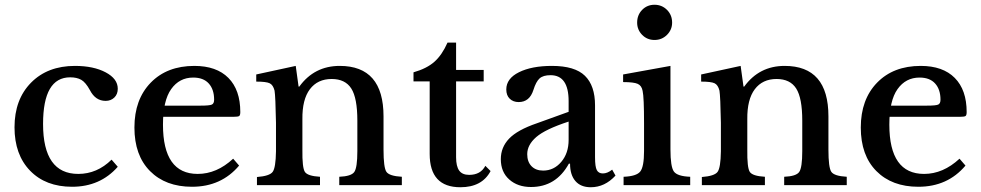

<svg xmlns="http://www.w3.org/2000/svg" viewBox="-20 -778 4122 807"><path d="M449 -107 475 -77Q401 7 283 7Q172 7 106.5 -60.5Q41 -128 41 -243Q41 -360 110.5 -430.5Q180 -501 295 -501Q373 -501 424 -474Q475 -447 475 -405Q475 -382 460.5 -368Q446 -354 424 -354Q381 -354 358 -399Q340 -432 321.5 -442.5Q303 -453 275 -453Q161 -453 161 -257Q161 -47 309 -47Q388 -47 449 -107Z M637 -334H823Q861 -334 870.5 -338.5Q880 -343 880 -359Q880 -402 857.5 -427Q835 -452 792 -452Q734 -452 699.5 -403.5Q665 -355 665 -254Q665 -47 811 -47Q891 -47 960 -111L985 -82Q910 7 787 7Q676 7 610.5 -59Q545 -125 545 -242Q545 -360 613.5 -430.5Q682 -501 797 -501Q890 -501 940 -450.5Q990 -400 990 -307Q990 -294 985.5 -290.5Q981 -287 961 -287H634Z M1235 -414H1238Q1301 -501 1408 -501Q1592 -501 1592 -289V-149Q1592 -74 1604 -56Q1616 -38 1669 -35V0H1406V-35Q1456 -37 1469 -55Q1482 -73 1482 -143V-271Q1482 -366 1456.5 -406Q1431 -446 1374 -446Q1315 -446 1282.5 -403Q1250 -360 1251 -277V-149Q1250 -73 1261.5 -55.5Q1273 -38 1325 -35V0H1060V-34Q1113 -38 1126 -55.5Q1139 -73 1140 -142V-262Q1138 -373 1134 -397Q1128 -421 1113.5 -428Q1099 -435 1057 -435V-465L1223 -501Z M1786 -436H1718V-474Q1774 -490 1806 -518.5Q1838 -547 1861 -599H1897V-484H2013V-436H1897V-117Q1897 -79 1910 -61Q1923 -43 1952 -43Q2000 -43 2020 -81L2042 -59Q2006 9 1915 9Q1786 9 1786 -131Z M2370 -190V-267Q2272 -235 2234 -202Q2196 -169 2196 -130Q2196 -98 2214 -79.5Q2232 -61 2263 -61Q2308 -61 2339 -97.5Q2370 -134 2370 -190ZM2237 -260 2370 -308V-353Q2370 -462 2294 -462Q2263 -462 2248 -448.5Q2233 -435 2222 -400Q2206 -349 2160 -349Q2137 -349 2122.5 -363Q2108 -377 2108 -402Q2108 -448 2161.5 -474.5Q2215 -501 2300 -501Q2396 -501 2438.5 -459.5Q2481 -418 2481 -335V-117Q2481 -77 2488.5 -63Q2496 -49 2514 -49Q2533 -49 2553 -65L2567 -40Q2522 9 2463 9Q2421 9 2398.5 -17Q2376 -43 2376 -90H2371Q2317 8 2212 8Q2156 8 2120.5 -23.5Q2085 -55 2085 -109Q2085 -159 2120 -195.5Q2155 -232 2237 -260Z M2798 -501V-150Q2798 -77 2812.5 -57Q2827 -37 2881 -35V0H2601V-35Q2655 -37 2671 -57Q2687 -77 2687 -143V-260Q2687 -370 2681 -396Q2677 -418 2660.5 -425.5Q2644 -433 2599 -433V-465ZM2658 -683Q2658 -715 2679 -736.5Q2700 -758 2731 -758Q2762 -758 2783.5 -736.5Q2805 -715 2805 -683Q2805 -653 2783.5 -631.5Q2762 -610 2731 -610Q2700 -610 2679 -631.5Q2658 -653 2658 -683Z M3105 -414H3108Q3171 -501 3278 -501Q3462 -501 3462 -289V-149Q3462 -74 3474 -56Q3486 -38 3539 -35V0H3276V-35Q3326 -37 3339 -55Q3352 -73 3352 -143V-271Q3352 -366 3326.5 -406Q3301 -446 3244 -446Q3185 -446 3152.5 -403Q3120 -360 3121 -277V-149Q3120 -73 3131.5 -55.5Q3143 -38 3195 -35V0H2930V-34Q2983 -38 2996 -55.5Q3009 -73 3010 -142V-262Q3008 -373 3004 -397Q2998 -421 2983.5 -428Q2969 -435 2927 -435V-465L3093 -501Z M3690 -334H3876Q3914 -334 3923.5 -338.5Q3933 -343 3933 -359Q3933 -402 3910.5 -427Q3888 -452 3845 -452Q3787 -452 3752.5 -403.5Q3718 -355 3718 -254Q3718 -47 3864 -47Q3944 -47 4013 -111L4038 -82Q3963 7 3840 7Q3729 7 3663.5 -59Q3598 -125 3598 -242Q3598 -360 3666.5 -430.5Q3735 -501 3850 -501Q3943 -501 3993 -450.5Q4043 -400 4043 -307Q4043 -294 4038.5 -290.5Q4034 -287 4014 -287H3687Z"/></svg>

Font: Kolar Light
Style: Regular
Weight: 300
Designer: Ramakrishna Saiteja (Kannada); Shiva Nallaperumal (Latin)
Foundry: Indian Type Foundry
Version: Version 1.001;PS 1.0;hotconv 1.0.88;makeotf.lib2.5.647800